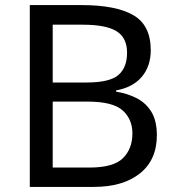

<svg xmlns="http://www.w3.org/2000/svg" viewBox="-20 -734 690 754"><path d="M301 -714Q435 -714 503.5 -674.5Q572 -635 572 -537Q572 -474 537 -432.5Q502 -391 436 -379V-374Q481 -367 517.5 -348Q554 -329 575 -294Q596 -259 596 -203Q596 -106 529.5 -53Q463 0 348 0H97V-714ZM319 -410Q411 -410 445 -439.5Q479 -469 479 -527Q479 -586 437.5 -611.5Q396 -637 305 -637H187V-410ZM187 -335V-76H331Q426 -76 463 -113Q500 -150 500 -210Q500 -266 461.5 -300.5Q423 -335 324 -335Z"/></svg>

Font: Noto Sans Old Hungarian
Style: Regular
Weight: 400
Designer: Monotype Design Team
Foundry: Monotype Imaging Inc.
Version: Version 2.005; ttfautohint (v1.8.4.7-5d5b)